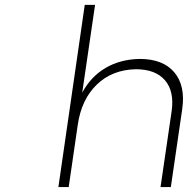

<svg xmlns="http://www.w3.org/2000/svg" viewBox="-20 -762 765 782"><path d="M217.8 0 325.2 -742.2H367.2L314.9 -384.8Q350.6 -450.7 410.4 -485.6Q470.2 -520.5 548.8 -522Q644 -522 689.9 -467.5Q735.8 -413.1 722.2 -317.9L675.8 0H633.8L679.2 -310.1Q690.4 -390.1 651.9 -435.1Q613.3 -480 533.2 -480Q437 -478 374.5 -417.7Q312 -357.4 296.9 -254.9L259.8 0Z"/></svg>

Font: Trueno UltraLight
Style: Italic
Weight: 250
Designer: Julieta Ulanovsky
Foundry: Julieta Ulanovsky
Version: Version 3.001b | FøM Fix